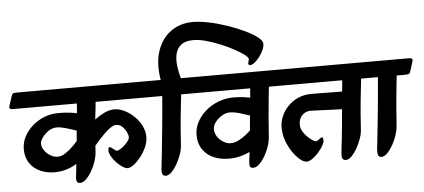

<svg xmlns="http://www.w3.org/2000/svg" viewBox="-122 -1125 2840 1286"><g transform="rotate(-5 1298.5 -482.0)"><path d="M-60 -533 -38 -600Q-33 -615 -24.5 -617Q-16 -619 0 -619H927Q955 -619 948 -597L927 -530Q922 -514 911.5 -512.5Q901 -511 878 -511H518Q515 -487 512.5 -457.5Q510 -428 505 -394Q535 -416 570 -433Q605 -450 638 -450Q670 -450 704.5 -433.5Q739 -417 769 -388.5Q799 -360 817.5 -323.5Q836 -287 836 -248Q836 -214 820.5 -179Q805 -144 782 -115Q759 -86 735 -68Q711 -50 694 -50Q679 -50 658.5 -63.5Q638 -77 618.5 -97.5Q599 -118 587 -140Q575 -162 575 -178Q575 -184 576.5 -192.5Q578 -201 584 -201Q590 -201 599 -194Q608 -187 617 -179.5Q626 -172 632 -172Q639 -172 653 -180Q667 -188 682 -201.5Q697 -215 708 -229.5Q719 -244 719 -257Q719 -271 709 -291.5Q699 -312 682 -328.5Q665 -345 642 -345Q626 -345 605.5 -332Q585 -319 564.5 -299Q544 -279 524.5 -257.5Q505 -236 491 -219L488 -174Q486 -146 475 -112.5Q464 -79 446 -48.5Q428 -18 407.5 1.5Q387 21 367 21Q351 21 346 9Q341 -3 343.5 -22Q346 -41 348 -60L353 -108Q323 -89 285 -77Q247 -65 202 -65Q151 -65 107.5 -84.5Q64 -104 37.5 -142.5Q11 -181 11 -237Q11 -280 31 -319.5Q51 -359 86.5 -390.5Q122 -422 167 -440Q212 -458 263 -458Q304 -458 337.5 -454Q371 -450 387 -446L392 -511H-39Q-67 -511 -60 -533ZM129 -264Q129 -241 144.5 -218.5Q160 -196 184 -181.5Q208 -167 233 -167Q259 -167 285.5 -184.5Q312 -202 334.5 -224Q357 -246 369 -261L375 -330Q345 -341 307 -352Q269 -363 244 -363Q213 -363 187 -345Q161 -327 145 -303.5Q129 -280 129 -264Z M822 -533 844 -600Q848 -615 856 -617Q864 -619 877 -619H965Q946 -734 974.5 -816Q1003 -898 1065.5 -942.5Q1128 -987 1211 -987Q1260 -987 1320.5 -974.5Q1381 -962 1442 -941Q1503 -920 1555 -895.5Q1607 -871 1638.5 -846.5Q1670 -822 1671 -803Q1672 -784 1661.5 -760Q1651 -736 1635 -715Q1619 -694 1602 -680Q1585 -666 1572 -666Q1564 -666 1561.5 -669Q1559 -672 1559 -676Q1559 -683 1562 -692.5Q1565 -702 1565 -708Q1565 -718 1540.5 -737Q1516 -756 1475.5 -778Q1435 -800 1386.5 -820Q1338 -840 1291 -853Q1244 -866 1206 -866Q1152 -866 1123.5 -843.5Q1095 -821 1086.5 -784.5Q1078 -748 1083 -704.5Q1088 -661 1101 -619H1205Q1233 -619 1226 -597L1204 -530Q1199 -514 1189 -512.5Q1179 -511 1155 -511H1093Q1089 -476 1085.5 -442Q1082 -408 1077.5 -368.5Q1073 -329 1069.5 -281.5Q1066 -234 1062 -174Q1061 -146 1049.5 -112.5Q1038 -79 1020.5 -48Q1003 -17 983 3Q963 23 945 23Q927 23 921.5 10.5Q916 -2 918 -21.5Q920 -41 922 -60Q925 -80 928.5 -116Q932 -152 937 -199Q942 -246 947 -299Q952 -352 957 -406Q962 -460 966 -511H843Q815 -511 822 -533Z M1095 -533 1117 -600Q1122 -615 1130.5 -617Q1139 -619 1155 -619H1781Q1809 -619 1802 -597L1780 -530Q1775 -514 1765 -512.5Q1755 -511 1731 -511H1683Q1680 -483 1674.5 -431Q1669 -379 1663.5 -312Q1658 -245 1653 -174Q1651 -146 1640 -112.5Q1629 -79 1611 -48.5Q1593 -18 1572.5 1.5Q1552 21 1532 21Q1517 21 1511.5 12.5Q1506 4 1508 -19.5Q1510 -43 1516 -87Q1487 -72 1451 -63Q1415 -54 1374 -54Q1318 -54 1272 -74Q1226 -94 1199 -134Q1172 -174 1172 -231Q1172 -276 1193.5 -317Q1215 -358 1252.5 -390.5Q1290 -423 1338.5 -441.5Q1387 -460 1440 -460Q1476 -460 1506.5 -456Q1537 -452 1552 -449L1557 -511H1116Q1088 -511 1095 -533ZM1291 -260Q1291 -232 1307 -208.5Q1323 -185 1347.5 -170.5Q1372 -156 1395 -156Q1421 -156 1447 -169Q1473 -182 1495.5 -199.5Q1518 -217 1531 -230L1540 -330Q1508 -341 1471.5 -351.5Q1435 -362 1406 -362Q1380 -362 1353.5 -346Q1327 -330 1309 -306.5Q1291 -283 1291 -260Z M1676 -533 1697 -600Q1702 -615 1710 -617Q1718 -619 1731 -619H2400Q2428 -619 2421 -597L2400 -530Q2395 -514 2384 -512.5Q2373 -511 2351 -511H2303Q2299 -476 2295.5 -442Q2292 -408 2287.5 -368.5Q2283 -329 2279.5 -281.5Q2276 -234 2272 -174Q2271 -146 2259.5 -112.5Q2248 -79 2230.5 -48Q2213 -17 2193 3Q2173 23 2155 23Q2137 23 2131.5 10.5Q2126 -2 2128 -21.5Q2130 -41 2132 -60Q2135 -81 2139 -120Q2143 -159 2148 -209.5Q2153 -260 2158 -318Q2126 -319 2084.5 -320.5Q2043 -322 2005 -324Q1967 -326 1946 -326Q1914 -326 1890.5 -303Q1867 -280 1867 -239Q1867 -216 1879 -195Q1891 -174 1909 -156.5Q1927 -139 1942.5 -129Q1958 -119 1964 -119Q1973 -119 1987 -130.5Q2001 -142 2008 -142Q2013 -142 2014.5 -134Q2016 -126 2016 -118Q2016 -107 2004 -85.5Q1992 -64 1972.5 -42Q1953 -20 1931.5 -4.5Q1910 11 1891 11Q1873 11 1848.5 -8.5Q1824 -28 1800 -62.5Q1776 -97 1760 -140.5Q1744 -184 1744 -232Q1744 -268 1759 -304.5Q1774 -341 1802.5 -371Q1831 -401 1871.5 -419.5Q1912 -438 1962 -438Q1985 -438 2022 -437.5Q2059 -437 2098.5 -436.5Q2138 -436 2169 -436L2176 -511H1697Q1669 -511 1676 -533Z M2295 -533 2317 -600Q2321 -615 2329 -617Q2337 -619 2350 -619H2635Q2663 -619 2656 -597L2635 -530Q2630 -514 2619.5 -512.5Q2609 -511 2586 -511H2542Q2539 -476 2535 -442Q2531 -408 2527.5 -368.5Q2524 -329 2520 -281.5Q2516 -234 2512 -174Q2510 -146 2499 -112.5Q2488 -79 2470.5 -48Q2453 -17 2433 3Q2413 23 2394 23Q2377 23 2372 10.5Q2367 -2 2368 -21.5Q2369 -41 2372 -60Q2374 -80 2378 -116Q2382 -152 2387 -199Q2392 -246 2397 -299Q2402 -352 2407 -406Q2412 -460 2416 -511H2316Q2288 -511 2295 -533Z"/></g></svg>

Font: Alkatra SemiBold
Style: Regular
Weight: 600
Designer: Suman Bhandary
Version: Version 1.100;gftools[0.9.22]